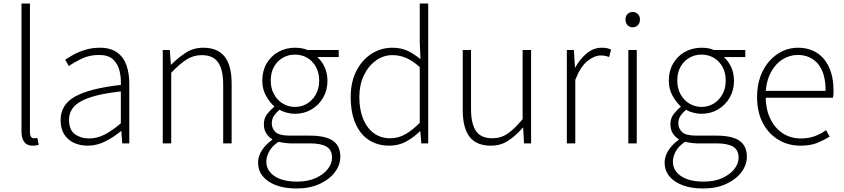

<svg xmlns="http://www.w3.org/2000/svg" viewBox="-20 -814 4794 1090"><path d="M165 13Q144 13 130.5 4Q117 -5 109.5 -23Q102 -41 102 -69V-794H150V-63Q150 -46 156 -37.5Q162 -29 172 -29Q176 -29 180 -29.5Q184 -30 192 -31L200 8Q192 10 185 11.5Q178 13 165 13Z M478 13Q436 13 401 -2.5Q366 -18 345 -50.5Q324 -83 324 -132Q324 -220 406.5 -266Q489 -312 666 -332Q668 -374 658.5 -412.5Q649 -451 622 -476.5Q595 -502 542 -502Q487 -502 443 -480.5Q399 -459 371 -439L350 -475Q369 -488 398 -504Q427 -520 465 -531.5Q503 -543 546 -543Q609 -543 646 -515.5Q683 -488 698.5 -442Q714 -396 714 -340V0H674L669 -69H666Q626 -36 578 -11.5Q530 13 478 13ZM485 -28Q531 -28 574 -50Q617 -72 666 -114V-295Q557 -283 492.5 -261.5Q428 -240 400 -208.5Q372 -177 372 -134Q372 -76 405.5 -52Q439 -28 485 -28Z M904 0V-530H944L950 -447H952Q993 -488 1036 -515.5Q1079 -543 1134 -543Q1216 -543 1255.5 -492.5Q1295 -442 1295 -340V0H1247V-334Q1247 -418 1218.5 -459.5Q1190 -501 1125 -501Q1078 -501 1039 -476Q1000 -451 952 -401V0Z M1663 256Q1596 256 1547 237.5Q1498 219 1471.5 186Q1445 153 1445 109Q1445 74 1466.5 40Q1488 6 1525 -20V-24Q1505 -36 1491.5 -57Q1478 -78 1478 -109Q1478 -144 1498.5 -169Q1519 -194 1536 -207V-211Q1511 -233 1490 -270.5Q1469 -308 1469 -356Q1469 -411 1493.5 -453.5Q1518 -496 1560.5 -519.5Q1603 -543 1654 -543Q1677 -543 1695 -539.5Q1713 -536 1725 -530H1903V-490H1781Q1807 -468 1823 -433Q1839 -398 1839 -355Q1839 -302 1814.5 -259.5Q1790 -217 1748 -192.5Q1706 -168 1654 -168Q1633 -168 1609 -174Q1585 -180 1567 -191Q1550 -177 1536.5 -158.5Q1523 -140 1523 -114Q1523 -85 1544 -64.5Q1565 -44 1625 -44H1739Q1828 -44 1870 -15Q1912 14 1912 76Q1912 122 1881.5 163Q1851 204 1795 230Q1739 256 1663 256ZM1654 -207Q1692 -207 1723 -225.5Q1754 -244 1773 -278Q1792 -312 1792 -356Q1792 -401 1773.5 -434.5Q1755 -468 1724 -486Q1693 -504 1654 -504Q1617 -504 1585.5 -486Q1554 -468 1535.5 -435Q1517 -402 1517 -356Q1517 -312 1536 -278Q1555 -244 1586.5 -225.5Q1618 -207 1654 -207ZM1667 217Q1728 217 1772 197Q1816 177 1840.5 146Q1865 115 1865 82Q1865 37 1833.5 18.5Q1802 0 1741 0H1627Q1619 0 1601 -2Q1583 -4 1561 -9Q1524 16 1508 46Q1492 76 1492 104Q1492 154 1538 185.5Q1584 217 1667 217Z M2190 13Q2124 13 2074.5 -19Q2025 -51 1998 -113Q1971 -175 1971 -264Q1971 -349 2003.5 -412Q2036 -475 2089.5 -509Q2143 -543 2207 -543Q2255 -543 2291.5 -526.5Q2328 -510 2367 -478L2363 -576V-794H2411V0H2372L2366 -69H2364Q2331 -36 2287.5 -11.5Q2244 13 2190 13ZM2196 -29Q2241 -29 2281.5 -52Q2322 -75 2363 -117V-433Q2322 -470 2285 -485.5Q2248 -501 2208 -501Q2156 -501 2113 -469.5Q2070 -438 2045 -384.5Q2020 -331 2020 -264Q2020 -193 2041 -140.5Q2062 -88 2101.5 -58.5Q2141 -29 2196 -29Z M2767 13Q2685 13 2646 -37Q2607 -87 2607 -190V-530H2654V-196Q2654 -111 2682.5 -70Q2711 -29 2775 -29Q2823 -29 2862 -55.5Q2901 -82 2947 -138V-530H2995V0H2955L2950 -89H2948Q2908 -43 2865 -15Q2822 13 2767 13Z M3198 0V-530H3238L3244 -431H3246Q3273 -480 3311.5 -511.5Q3350 -543 3396 -543Q3411 -543 3423.5 -541Q3436 -539 3449 -532L3438 -490Q3425 -495 3415.5 -497Q3406 -499 3390 -499Q3355 -499 3315.5 -468Q3276 -437 3246 -361V0Z M3547 0V-530H3595V0ZM3572 -659Q3554 -659 3542.5 -671Q3531 -683 3531 -704Q3531 -723 3542.5 -734.5Q3554 -746 3572 -746Q3589 -746 3601 -734.5Q3613 -723 3613 -704Q3613 -683 3601 -671Q3589 -659 3572 -659Z M3971 256Q3904 256 3855 237.5Q3806 219 3779.5 186Q3753 153 3753 109Q3753 74 3774.5 40Q3796 6 3833 -20V-24Q3813 -36 3799.5 -57Q3786 -78 3786 -109Q3786 -144 3806.5 -169Q3827 -194 3844 -207V-211Q3819 -233 3798 -270.5Q3777 -308 3777 -356Q3777 -411 3801.5 -453.5Q3826 -496 3868.5 -519.5Q3911 -543 3962 -543Q3985 -543 4003 -539.5Q4021 -536 4033 -530H4211V-490H4089Q4115 -468 4131 -433Q4147 -398 4147 -355Q4147 -302 4122.5 -259.5Q4098 -217 4056 -192.5Q4014 -168 3962 -168Q3941 -168 3917 -174Q3893 -180 3875 -191Q3858 -177 3844.5 -158.5Q3831 -140 3831 -114Q3831 -85 3852 -64.5Q3873 -44 3933 -44H4047Q4136 -44 4178 -15Q4220 14 4220 76Q4220 122 4189.5 163Q4159 204 4103 230Q4047 256 3971 256ZM3962 -207Q4000 -207 4031 -225.5Q4062 -244 4081 -278Q4100 -312 4100 -356Q4100 -401 4081.5 -434.5Q4063 -468 4032 -486Q4001 -504 3962 -504Q3925 -504 3893.5 -486Q3862 -468 3843.5 -435Q3825 -402 3825 -356Q3825 -312 3844 -278Q3863 -244 3894.5 -225.5Q3926 -207 3962 -207ZM3975 217Q4036 217 4080 197Q4124 177 4148.5 146Q4173 115 4173 82Q4173 37 4141.5 18.5Q4110 0 4049 0H3935Q3927 0 3909 -2Q3891 -4 3869 -9Q3832 16 3816 46Q3800 76 3800 104Q3800 154 3846 185.5Q3892 217 3975 217Z M4523 13Q4456 13 4400 -20Q4344 -53 4311 -115Q4278 -177 4278 -264Q4278 -329 4297 -380.5Q4316 -432 4349 -468.5Q4382 -505 4423 -524Q4464 -543 4509 -543Q4572 -543 4617 -514.5Q4662 -486 4687 -431Q4712 -376 4712 -298Q4712 -289 4711.5 -279.5Q4711 -270 4709 -259H4327Q4328 -192 4353 -140Q4378 -88 4422.5 -58Q4467 -28 4527 -28Q4571 -28 4605.5 -41Q4640 -54 4670 -75L4690 -38Q4658 -19 4620 -3Q4582 13 4523 13ZM4327 -298H4667Q4667 -400 4624 -451Q4581 -502 4509 -502Q4464 -502 4424.5 -478Q4385 -454 4359 -408.5Q4333 -363 4327 -298Z"/></svg>

Font: Noto Sans JP ExtraLight
Style: Regular
Weight: 250
Designer: Ryoko NISHIZUKA  (kana, bopomofo & ideographs); Paul D. Hunt (Latin, Greek & Cyrillic); Sandoll Communications , Soo-you
Foundry: Adobe
Version: Version 2.004-H2;hotconv 1.0.118;makeotfexe 2.5.65603